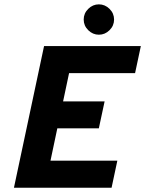

<svg xmlns="http://www.w3.org/2000/svg" viewBox="-20 -885 684 905"><path d="M45.7 0 187.7 -668H643.9L616.7 -540.3H305.6L277.4 -407.1H473.1L445.9 -280.1H250.2L218 -127.7H533.1L505.9 0ZM446.1 -721.4Q417.5 -721.4 396 -742.6Q374.5 -763.8 374.5 -792.9Q374.5 -822.1 396 -843.3Q417.5 -864.5 446.1 -864.5Q474.7 -864.5 496.2 -843.3Q517.7 -822.1 517.7 -792.9Q517.7 -763.8 496.2 -742.6Q474.7 -721.4 446.1 -721.4Z"/></svg>

Font: Atkinson Hyperlegible Mono ExtraLight
Style: Italic
Weight: 200
Italic angle: -12°
Monospace: yes
Designer: Elliott Scott, Megan Eiswerth, Linus Boman, Theodore Petrosky, Letters from Sweden
Foundry: Applied Design Works, Letters from Sweden
Version: Version 2.001